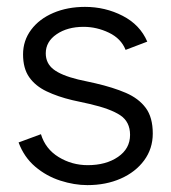

<svg xmlns="http://www.w3.org/2000/svg" viewBox="-20 -526 498 558"><path d="M234 12Q196 12 155.5 -1Q115 -14 82.5 -41.5Q50 -69 34 -112L99 -136Q112 -93 150.5 -69.5Q189 -46 235 -46Q288 -46 323 -70Q358 -94 358 -134Q358 -172 329.5 -191Q301 -210 240 -224L190 -235Q148 -245 115.5 -260.5Q83 -276 65 -301.5Q47 -327 47 -368Q47 -408 70.5 -439.5Q94 -471 135 -488.5Q176 -506 227 -506Q286 -506 336.5 -480Q387 -454 408 -405L345 -381Q332 -414 296.5 -431Q261 -448 223 -448Q176 -448 144.5 -426.5Q113 -405 113 -371Q113 -342 135.5 -324.5Q158 -307 207 -295L257 -284Q309 -272 346 -256Q383 -240 403.5 -212.5Q424 -185 424 -138Q424 -94 399 -60Q374 -26 331 -7Q288 12 234 12Z"/></svg>

Font: Atkinson Hyperlegible Next Light
Style: Regular
Weight: 300
Designer: Elliott Scott, Megan Eiswerth, Linus Boman, Theodore Petrosky, Letters from Sweden
Foundry: Applied Design Works, Letters from Sweden
Version: Version 2.001